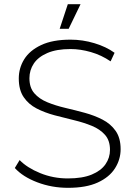

<svg xmlns="http://www.w3.org/2000/svg" viewBox="-20 -895 649 920"><path d="M306 5Q228 5 158.5 -21.5Q89 -48 51 -90L74 -128Q110 -91 172.5 -65.5Q235 -40 305 -40Q375 -40 419.5 -58.5Q464 -77 485.5 -108Q507 -139 507 -177Q507 -222 483 -249Q459 -276 420 -292Q381 -308 335 -319Q289 -330 242 -342.5Q195 -355 156 -375Q117 -395 93.5 -429.5Q70 -464 70 -519Q70 -569 96 -611Q122 -653 177 -679Q232 -705 318 -705Q376 -705 432.5 -688Q489 -671 529 -642L510 -601Q466 -631 415.5 -645.5Q365 -660 318 -660Q251 -660 207 -641Q163 -622 142 -590.5Q121 -559 121 -520Q121 -475 144.5 -448Q168 -421 207 -405Q246 -389 293 -378Q340 -367 386 -354.5Q432 -342 471 -322Q510 -302 534 -268Q558 -234 558 -180Q558 -131 531 -88.5Q504 -46 448.5 -20.5Q393 5 306 5ZM266 -757 305 -875H366L309 -757Z"/></svg>

Font: Montserrat Z Light
Style: Regular
Weight: 300
Designer: Julieta Ulanovsky
Foundry: Julieta Ulanovsky
Version: Version 8.000